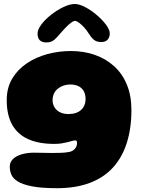

<svg xmlns="http://www.w3.org/2000/svg" viewBox="-20 -734 744 984"><path d="M272.5 230.5Q192.5 230.5 144.2 221Q96 211.5 71.2 196Q46.5 180.5 38.2 160.8Q30 141 30 121Q30 97 46.5 81Q63 65 91.2 56.8Q119.5 48.5 154 48.5Q175 48.5 198.8 49.2Q222.5 50 246 50Q269.5 50 291.2 49.2Q313 48.5 330 45.5Q342 44 350.5 39.2Q359 34.5 364.5 27.8Q370 21 372.5 13.2Q375 5.5 375 -2.5Q375 -5.5 374 -8.2Q373 -11 371.2 -12.8Q369.5 -14.5 366 -14.5Q360 -14.5 350.2 -11.8Q340.5 -9 327 -5.5Q313.5 -2 296.2 0.8Q279 3.5 258 3.5Q178.5 3.5 124.2 -21Q70 -45.5 42.2 -95.2Q14.5 -145 14.5 -221Q14.5 -284 42.5 -331Q70.5 -378 117.5 -409.5Q164.5 -441 223 -456.8Q281.5 -472.5 343 -472.5Q409.5 -472.5 466 -452.8Q522.5 -433 564.8 -394.8Q607 -356.5 630.2 -300.2Q653.5 -244 653.5 -170.5Q653.5 -76 629.8 -1.5Q606 73 558.8 124.8Q511.5 176.5 439.8 203.5Q368 230.5 272.5 230.5ZM331 -149.5Q352 -149.5 368.2 -155Q384.5 -160.5 395.5 -170.5Q406.5 -180.5 412.5 -194.8Q418.5 -209 418.5 -227Q418.5 -250.5 409.2 -267Q400 -283.5 382.5 -292.2Q365 -301 340 -301Q323 -301 306.8 -295.8Q290.5 -290.5 277.5 -280.5Q264.5 -270.5 257 -255.2Q249.5 -240 249.5 -220Q249.5 -201 259 -184.8Q268.5 -168.5 286.8 -159Q305 -149.5 331 -149.5ZM217.5 -516.5Q172.5 -516.5 172.5 -562Q172.5 -582.5 192 -608.5Q211.5 -634.5 241.8 -658.2Q272 -682 304.8 -697.8Q337.5 -713.5 363.5 -713.5Q386.5 -713.5 417.2 -697.2Q448 -681 476.5 -656.5Q505 -632 523.8 -606.8Q542.5 -581.5 542.5 -563Q542.5 -542 531 -530.2Q519.5 -518.5 499.5 -518.5Q474 -518.5 459.8 -531.2Q445.5 -544 432.5 -565.5Q424.5 -579 411.5 -593.2Q398.5 -607.5 385.5 -617.2Q372.5 -627 364 -627Q356 -627 342.2 -616.2Q328.5 -605.5 314 -590.2Q299.5 -575 288.5 -562Q272.5 -542 257.2 -529.2Q242 -516.5 217.5 -516.5Z"/></svg>

Font: Gluten Thin ExtraBold
Style: Regular
Weight: 800
Version: Version 1.300